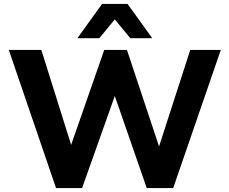

<svg xmlns="http://www.w3.org/2000/svg" viewBox="-20 -960 1171 980"><path d="M266 0 25 -705H191L356 -180H329L512 -705H628L803 -179H781L951 -705H1107L864 0H729L559 -490H573L399 0ZM375 -765 501 -940H631L757 -765H645L566 -861L487 -765Z"/></svg>

Font: Nunito Sans 10pt ExtraBold
Style: Regular
Weight: 800
Designer: Vernon Adams
Foundry: Vernon Adams
Version: Version 3.101;gftools[0.9.27]